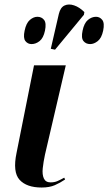

<svg xmlns="http://www.w3.org/2000/svg" viewBox="-20 -828 484 858"><path d="M166 10Q99 10 67.5 -24.5Q36 -59 54 -145L132 -536H274L181 -137Q174 -104 171 -76Q168 -48 176 -30.5Q184 -13 206 -13Q223 -13 236 -18.5Q249 -24 267 -34L271 -26Q249 -11 225 -0.5Q201 10 166 10ZM226 -606 207 -610 243 -766Q250 -795 268.5 -803.5Q287 -812 311 -804Q335 -796 357 -774L355 -762ZM121 -631Q104 -631 93.5 -644.5Q83 -658 90 -691Q97 -725 113.5 -739Q130 -753 147 -753Q166 -753 177 -739Q188 -725 181 -691Q174 -658 157 -644.5Q140 -631 121 -631ZM383 -631Q364 -631 353 -644.5Q342 -658 349 -691Q356 -725 373 -739Q390 -753 409 -753Q426 -753 437 -739Q448 -725 441 -691Q434 -658 417 -644.5Q400 -631 383 -631Z"/></svg>

Font: Noto Serif Display ExtraCondensed
Style: Bold Italic
Weight: 700
Width: 2
Italic angle: -12°
Designer: Monotype Design Team
Foundry: Monotype Imaging Inc.
Version: Version 2.009